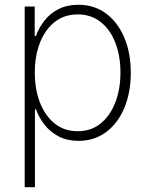

<svg xmlns="http://www.w3.org/2000/svg" viewBox="-20 -573 615 797"><path d="M82.5 204.1V-545.9H124V-423.8H129.4Q141.6 -459 165.3 -488.5Q189 -518.1 223.9 -535.6Q258.8 -553.2 305.7 -553.2Q371.1 -553.2 419.9 -517.1Q468.8 -481 495.8 -417.2Q522.9 -353.5 522.9 -271.5Q522.9 -189 496.1 -125Q469.2 -61 420.4 -24.7Q371.6 11.7 306.2 11.7Q259.3 11.7 224.4 -6.3Q189.5 -24.4 165.8 -54.2Q142.1 -84 129.4 -119.1H125V204.1ZM302.2 -28.3Q358.4 -28.3 397.9 -60.5Q437.5 -92.8 458.7 -147.9Q480 -203.1 480 -272Q480 -340.3 459 -395Q438 -449.7 398.2 -481.4Q358.4 -513.2 302.2 -513.2Q247.1 -513.2 207.3 -481.9Q167.5 -450.7 146 -396Q124.5 -341.3 124.5 -272Q124.5 -202.1 146 -147Q167.5 -91.8 207.3 -60.1Q247.1 -28.3 302.2 -28.3Z"/></svg>

Font: Inter Tight ExtraLight
Style: Regular
Weight: 250
Designer: Rasmus Andersson
Foundry: rsms
Version: Version 3.004